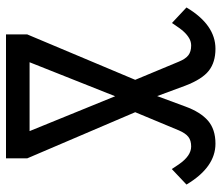

<svg xmlns="http://www.w3.org/2000/svg" viewBox="-69 -669 738 640"><g transform="rotate(90 300.0 -349.0)"><path d="M459 -698.2Q537.6 -698.2 595.2 -601.6L543.5 -552.7L527.8 -576.2Q499.5 -617.2 468.3 -617.2Q448.2 -617.2 436.3 -607.9Q424.3 -598.6 414.6 -576.2L354 -430.7L507.8 -70.8V0H94.7V-70.8L246.1 -430.7L185.5 -576.2Q176.3 -598.6 164.1 -607.9Q151.9 -617.2 131.8 -617.2Q119.1 -617.2 107.9 -610.8Q96.7 -604.5 85.9 -593Q75.2 -581.5 56.6 -553.2L4.9 -601.6Q62.5 -698.2 142.6 -698.2Q187.5 -698.2 215.8 -676Q244.1 -653.8 265.6 -597.7L300.3 -503.9L335 -597.7Q353.5 -648.4 382.3 -673.3Q411.1 -698.2 459 -698.2ZM187.5 -78.6H417L300.8 -363.8Z"/></g></svg>

Font: Liberation Mono
Style: Regular
Weight: 400
Monospace: yes
Designer: Steve Matteson
Foundry: Ascender Corporation
Version: Version 2.1.5